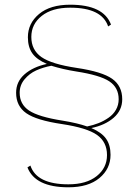

<svg xmlns="http://www.w3.org/2000/svg" viewBox="-20 -690 575 820"><path d="M279.8 -669.9Q422.4 -669.9 454.1 -585L441.9 -577.1Q415 -657.2 279.8 -657.2Q202.6 -657.2 158.2 -622.1Q113.8 -586.9 113.8 -532.2Q113.8 -476.6 157 -446.3Q200.2 -416 308.1 -399.9Q416 -383.8 459 -353.5Q502 -323.2 502 -266.1Q502 -218.8 465.3 -187Q428.7 -155.3 370.1 -143.1Q414.1 -124.5 433.1 -97.4Q452.1 -70.3 452.1 -28.8Q452.1 30.8 404.8 70.3Q357.4 109.9 272 109.9Q130.4 109.9 97.2 24.9L109.9 17.1Q136.7 97.2 272 97.2Q349.1 97.2 393.1 62Q437 26.9 437 -27.8Q437 -83.5 394.3 -113.8Q351.6 -144 244.1 -160.2Q135.7 -176.3 92.3 -206.5Q48.8 -236.8 48.8 -293.9Q48.8 -341.3 85 -372.8Q121.1 -404.3 180.2 -417Q136.7 -435.5 117.9 -462.4Q99.1 -489.3 99.1 -530.8Q99.1 -590.3 146.7 -630.1Q194.3 -669.9 279.8 -669.9ZM64 -293.9Q64 -244.6 104.2 -217.8Q144.5 -190.9 247.1 -174.8Q310.5 -164.6 352.1 -149.9Q378.4 -155.3 401.1 -164.3Q423.8 -173.3 443.8 -187.3Q463.9 -201.2 475.3 -221.4Q486.8 -241.7 486.8 -266.1Q486.8 -315.9 447 -342.5Q407.2 -369.1 305.2 -384.8Q247.6 -394 199.2 -409.2Q163.6 -402.3 134.5 -389.2Q105.5 -376 84.7 -351.1Q64 -326.2 64 -293.9Z"/></svg>

Font: Human Sans Thin
Style: Regular
Weight: 100
Designer: Tim Radville
Foundry: Continuum
Version: Version 1.000;FEAKit 1.0